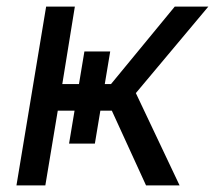

<svg xmlns="http://www.w3.org/2000/svg" viewBox="-20 -561 650 581"><path d="M29.8 0 119.6 -541H206.5L168.5 -306.6H315.9L508.8 -541H610.4L391.1 -279.3L523.4 0H421.9L318.4 -226.1H154.8L117.2 0ZM235.4 -405.3H313.5L267.1 -126.5H189Z"/></svg>

Font: Inter 17pt
Style: Italic
Weight: 400
Italic angle: -9.3988°
Version: Version 4.001;git-66647c0bb